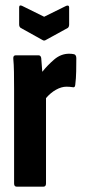

<svg xmlns="http://www.w3.org/2000/svg" viewBox="-20 -702 323 722"><path d="M43 0Q33 0 33 -12V-367Q33 -403 32.5 -431.5Q32 -460 30 -481Q29 -494 39 -494H125Q133 -494 135 -484Q137 -463 139 -432Q158 -456 183.5 -478Q209 -500 240 -500Q250 -500 259 -498Q267 -495 267 -483Q267 -460 266.5 -433.5Q266 -407 263 -383Q262 -372 254 -374Q242 -376 230 -376Q211 -376 190.5 -364.5Q170 -353 153 -333V-12Q153 0 143 0ZM139 -552 58 -597Q52 -601 52 -610V-674Q52 -685 63 -680L146 -639L229 -680Q240 -684 240 -674V-610Q240 -601 235 -597L153 -552Q146 -547 139 -552Z"/></svg>

Font: Sofia Sans Extra Condensed ExtraBold
Style: Regular
Weight: 800
Designer: Botio Nikoltchev, Ani Petrova
Foundry: lettersoup
Version: Version 4.101; ttfautohint (v1.8.4.7-5d5b)